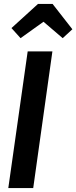

<svg xmlns="http://www.w3.org/2000/svg" viewBox="-20 -951 386 971"><path d="M245 -691 148 0H22L120 -691ZM84 -758 38 -809 172 -931H246L346 -803L297 -758L200 -841Z"/></svg>

Font: Fira Sans Extra Condensed Medium
Style: Italic
Weight: 500
Width: 3
Italic angle: -8°
Designer: Carrois Corporate & Edenspiekermann AG
Foundry: Carrois Corporate GbR & Edenspiekermann AG
Version: Version 4.203